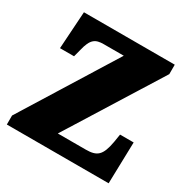

<svg xmlns="http://www.w3.org/2000/svg" viewBox="-129 -647 737 758"><g transform="rotate(30 239.0 -268.0)"><path d="M0 0H464L469 -189H407L401 -152C389 -85 370 -70 319 -70H192L456 -493V-536H42L31 -366H95L104 -400C117 -455 135 -466 173 -466H264L0 -41Z"/></g></svg>

Font: Noto Serif Georgian Condensed Black
Style: Regular
Weight: 900
Width: 3
Designer: Monotype Design Team, Akaki Razmadze
Foundry: Google LLC
Version: Version 2.003